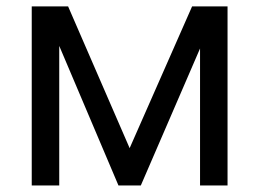

<svg xmlns="http://www.w3.org/2000/svg" viewBox="-20 -565 790 585"><path d="M565.3 -545.5H673.3V0H589.5V-417.3L409.1 0H340.9L160.5 -425.1V0H76.7V-545.5H187.5L375 -113.6Z"/></svg>

Font: Fast_Sans-Dotted
Style: Regular
Weight: 400
Version: Version 3.018